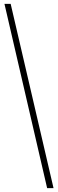

<svg xmlns="http://www.w3.org/2000/svg" viewBox="-20 -760 298 990"><path d="M35 -740 256 210H223L3 -740Z"/></svg>

Font: Georama SemiCondensed ExtraLight
Style: Regular
Weight: 200
Width: 4
Designer: Jean-Baptiste Levee
Foundry: Production Type
Version: Version 1.000